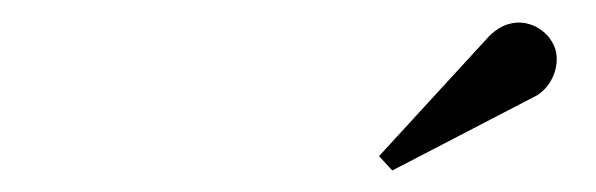

<svg xmlns="http://www.w3.org/2000/svg" viewBox="-20 -995 540 174"><path d="M335.5 -840.5 323.5 -853.5 424 -963Q432 -970.5 440.2 -973Q448.5 -975.5 456.2 -974Q464 -972.5 470.2 -968Q476.5 -963.5 480 -957.5Q485 -949.5 484.5 -939.8Q484 -930 479.2 -921.8Q474.5 -913.5 466.5 -908.5Z"/></svg>

Font: Bodoni Moda
Style: Italic
Weight: 400
Italic angle: -13°
Designer: Owen Earl
Foundry: indestructible type
Version: Version 2.005